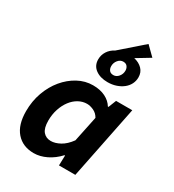

<svg xmlns="http://www.w3.org/2000/svg" viewBox="-210 -999 1021 1128"><g transform="rotate(30 300.0 -434.5)"><path d="M197 12Q122 12 78.5 -37.5Q35 -87 35 -180Q35 -248 56.5 -307.5Q78 -367 115 -411.5Q152 -456 200 -482Q248 -508 301 -508Q350 -508 385 -490.5Q420 -473 438 -443H442L463 -496H573L473 0H362L364 -68H360Q325 -30 282 -9Q239 12 197 12ZM248 -100Q277 -100 310 -118Q343 -136 372 -176L408 -349Q394 -374 370 -385Q346 -396 325 -396Q295 -396 268 -381Q241 -366 220.5 -339Q200 -312 188 -275.5Q176 -239 176 -197Q176 -146 195.5 -123Q215 -100 248 -100ZM364 -566Q314 -566 282 -589.5Q250 -613 250 -655Q250 -685 266 -710Q282 -735 311 -750L461 -881L521 -822L430 -767Q465 -759 486.5 -737Q508 -715 508 -681Q508 -657 497.5 -636Q487 -615 467.5 -599.5Q448 -584 421.5 -575Q395 -566 364 -566ZM373 -619Q393 -619 407.5 -636.5Q422 -654 422 -677Q422 -693 413 -705Q404 -717 385 -717Q365 -717 350.5 -699.5Q336 -682 336 -659Q336 -642 345 -630.5Q354 -619 373 -619Z"/></g></svg>

Font: Source Code Pro
Style: Bold Italic
Weight: 700
Italic angle: -11°
Monospace: yes
Designer: Paul D. Hunt, Teo Tuominen
Foundry: Adobe Systems Incorporated
Version: Version 1.050;PS 1.000;hotconv 16.6.51;makeotf.lib2.5.65220